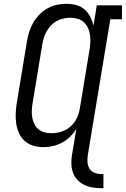

<svg xmlns="http://www.w3.org/2000/svg" viewBox="-20 -763 659 1006"><path d="M510 223Q487 223 463.5 219Q440 215 420 205Q400 195 385 179Q370 163 362.5 142Q355 121 354 97.5Q353 74 357 50L380 -87Q366 -65 346.5 -46Q327 -27 304 -15Q281 -3 256 2.5Q231 8 207 8Q179 8 153 0Q127 -8 108 -25.5Q89 -43 78.5 -67.5Q68 -92 64.5 -119Q61 -146 62.5 -174Q64 -202 69 -230L121 -545Q125 -570 132.5 -594.5Q140 -619 153 -642Q166 -665 185 -685Q204 -705 227.5 -718.5Q251 -732 276.5 -737.5Q302 -743 327 -743Q354 -743 379 -736.5Q404 -730 422.5 -714Q441 -698 452.5 -676Q464 -654 470 -629L487 -735H619V-662H558L440 50Q437 69 438.5 87.5Q440 106 449 120.5Q458 135 475 142Q492 149 510 149H522V223ZM250 -65Q267 -65 284.5 -68.5Q302 -72 318.5 -79.5Q335 -87 349 -99.5Q363 -112 373 -127Q383 -142 389 -159Q395 -176 398 -193L450 -508Q453 -528 453.5 -547Q454 -566 451 -584.5Q448 -603 439.5 -619.5Q431 -636 417.5 -648Q404 -660 385.5 -665Q367 -670 348 -670Q331 -670 312.5 -666Q294 -662 277.5 -653Q261 -644 248 -630.5Q235 -617 225.5 -601Q216 -585 210.5 -567.5Q205 -550 202 -533L150 -218Q147 -199 146.5 -180.5Q146 -162 149.5 -144.5Q153 -127 161 -111.5Q169 -96 182.5 -85Q196 -74 213.5 -69.5Q231 -65 250 -65Z"/></svg>

Font: Iosevka Plex Etoile
Style: Italic
Weight: 400
Italic angle: -9°
Designer: Belleve Invis
Foundry: Belleve Invis
Version: Version 25.1.1; ttfautohint (v1.8.4)